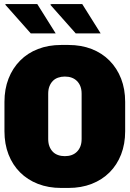

<svg xmlns="http://www.w3.org/2000/svg" viewBox="-20 -918 640 948"><path d="M282 10Q219 10 167.5 -10Q116 -30 79 -67Q42 -104 22 -155.5Q2 -207 2 -270V-415Q2 -478 22 -529.5Q42 -581 79 -618.5Q116 -656 167.5 -676Q219 -696 282 -696H318Q381 -696 432.5 -676Q484 -656 521 -618.5Q558 -581 578 -529.5Q598 -478 598 -415V-270Q598 -207 578 -155.5Q558 -104 521 -67Q484 -30 432.5 -10Q381 10 318 10ZM300 -147Q319 -147 334 -152.5Q349 -158 360 -169Q371 -180 377 -195.5Q383 -211 383 -232V-455Q383 -476 377 -491.5Q371 -507 360 -518Q349 -529 334 -534.5Q319 -540 300 -540Q282 -540 266.5 -534.5Q251 -529 240.5 -518Q230 -507 224 -491.5Q218 -476 218 -455V-232Q218 -211 224 -195.5Q230 -180 240.5 -169Q251 -158 266.5 -152.5Q282 -147 300 -147ZM354 -753 228 -895 235 -898H386L477 -753ZM132 -753 6 -895 8 -898H164L255 -753Z"/></svg>

Font: Chivo Mono Black
Style: Regular
Weight: 900
Designer: Hector Gatti
Foundry: Omnibus-Type
Version: Version 1.008